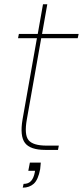

<svg xmlns="http://www.w3.org/2000/svg" viewBox="-20 -698 386 894"><path d="M119.1 59.1H169.9Q169.4 63.5 168.5 74.5Q167.5 85.4 167 89.8Q157.7 139.2 137.2 157.5Q116.7 175.8 85.9 175.8L89.8 158.2Q112.8 158.2 125 144.3Q137.2 130.4 142.1 104L143.1 97.2H111.8ZM85 -142.1 151.9 -520H64L67.9 -540H155.8L180.2 -678.2H200.2L175.8 -540H346.2L341.8 -520H171.9L105 -142.1Q92.3 -70.8 113 -45.4Q133.8 -20 196.8 -20H253.9L250 0H190.9Q121.1 0 96.4 -32.2Q71.8 -64.5 85 -142.1Z"/></svg>

Font: SVN-Poppins Thin
Style: Italic
Weight: 100
Italic angle: -10°
Designer: Ninad Kale (Devanagari), Jonny Pinhorn (Latin)
Foundry: Indian Type Foundry
Version: Version 3.002 2017